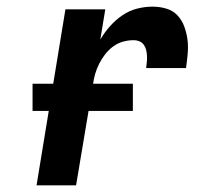

<svg xmlns="http://www.w3.org/2000/svg" viewBox="-20 -558 640 578"><path d="M90 0 177 -530H297L282 -439Q295 -461 311.5 -479.5Q328 -498 348.5 -512Q369 -526 392.5 -532Q416 -538 439 -538Q461 -538 481 -532Q501 -526 514.5 -511.5Q528 -497 535 -477.5Q542 -458 544.5 -438Q547 -418 545 -396Q543 -374 540 -353H420Q421 -362 422 -371.5Q423 -381 422.5 -390Q422 -399 420 -407.5Q418 -416 413 -423Q408 -430 400 -433.5Q392 -437 382 -437Q366 -437 350 -432.5Q334 -428 320.5 -418Q307 -408 296.5 -394.5Q286 -381 278.5 -366Q271 -351 266.5 -335.5Q262 -320 260 -304L209 0ZM78 -224V-306H380V-224Z"/></svg>

Font: Iosevka Curly Extended Oblique
Style: Bold
Weight: 700
Width: 7
Italic angle: -9°
Monospace: yes
Designer: Belleve Invis
Foundry: Belleve Invis
Version: Version 11.1.0; ttfautohint (v1.8.3)